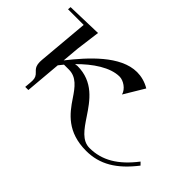

<svg xmlns="http://www.w3.org/2000/svg" viewBox="-69 -631 868 868"><g transform="rotate(45 365.0 -197.5)"><path d="M0 -400 -1.3 -385H98.7L77.2 -140C76.8 -135.2 76.6 -130.7 76.6 -126.4C76.6 -108.6 80.9 -95.3 95.1 -82.5C109.1 -69.8 113.3 -59.8 113.3 -43.5C113.3 -39.5 113.1 -35 112.6 -30L110 0H130L145 -173L162.8 -195L194.6 -195C242.2 -195 269.5 -158.9 298.5 -115.3C337.8 -56.4 388.4 10 509.1 10C595.6 10 663.7 -31 730.2 -117L717.4 -130C655.3 -49 589.6 -10 510.9 -10C463 -10 434 -52.7 401.8 -101C360.3 -163.3 312.2 -234 209.7 -234L196.4 -232C252.5 -289.1 319.7 -334.7 378.9 -334.7C403.4 -334.7 436.7 -313 443.7 -285L501.9 -382C474.9 -398.3 446.4 -405 420.4 -405C315.3 -405 216.5 -294.1 148.2 -207.6L155.4 -290L170.4 -405Z"/></g></svg>

Font: Galberik
Style: Regular
Weight: 400
Designer: Gluk
Foundry: Gluk
Version: Version 0.50